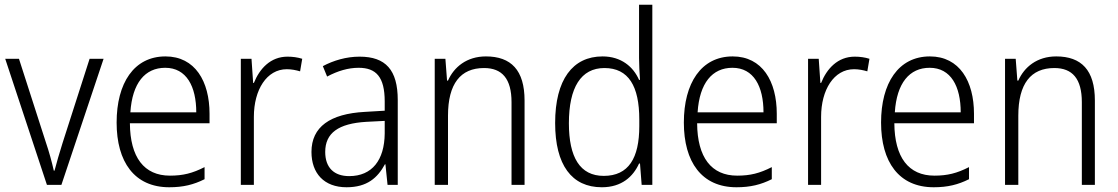

<svg xmlns="http://www.w3.org/2000/svg" viewBox="-20 -780 4716 810"><path d="M178 0H239L417 -532H358L244 -177C231 -135 218 -92 210 -60H207C199 -96 187 -140 173 -181L60 -532H2Z M678 -542C545 -542 472 -429 472 -263C472 -97 547 10 694 10C753 10 797 -1 843 -24V-75C792 -49 752 -39 697 -39C588 -39 529 -116 528 -260H864V-300C864 -437 803 -542 678 -542ZM677 -494C767 -494 808 -415 808 -306H530C538 -430 592 -494 677 -494Z M1193 -541C1121 -541 1075 -490 1051 -430H1048L1041 -532H996V0H1051V-287C1051 -401 1105 -488 1190 -488C1210 -488 1229 -484 1246 -479L1255 -532C1236 -538 1215 -541 1193 -541Z M1497 -541C1441 -541 1387 -525 1342 -501L1360 -457C1405 -481 1449 -494 1493 -494C1567 -494 1603 -455 1603 -352V-313L1519 -308C1373 -300 1294 -245 1294 -139C1294 -49 1347 10 1442 10C1529 10 1573 -30 1604 -87H1606L1615 0H1658V-358C1658 -485 1607 -541 1497 -541ZM1525 -266 1603 -270V-217C1602 -105 1550 -37 1453 -37C1390 -37 1352 -72 1352 -139C1352 -219 1408 -259 1525 -266Z M2030 -542C1949 -542 1895 -497 1870 -440H1866L1859 -532H1814V0H1870V-292C1870 -427 1923 -493 2022 -493C2098 -493 2138 -448 2138 -349V0H2193V-356C2193 -484 2136 -542 2030 -542Z M2519 10C2603 10 2651 -35 2676 -90H2680L2687 0H2732V-760H2676V-535C2676 -508 2678 -473 2680 -443H2676C2652 -498 2601 -542 2522 -542C2396 -542 2322 -444 2322 -261C2322 -84 2392 10 2519 10ZM2527 -38C2427 -38 2380 -116 2380 -260C2380 -411 2431 -493 2530 -493C2632 -493 2677 -416 2677 -276V-248C2677 -113 2632 -38 2527 -38Z M3071 -542C2938 -542 2865 -429 2865 -263C2865 -97 2940 10 3087 10C3146 10 3190 -1 3236 -24V-75C3185 -49 3145 -39 3090 -39C2981 -39 2922 -116 2921 -260H3257V-300C3257 -437 3196 -542 3071 -542ZM3070 -494C3160 -494 3201 -415 3201 -306H2923C2931 -430 2985 -494 3070 -494Z M3586 -541C3514 -541 3468 -490 3444 -430H3441L3434 -532H3389V0H3444V-287C3444 -401 3498 -488 3583 -488C3603 -488 3622 -484 3639 -479L3648 -532C3629 -538 3608 -541 3586 -541Z M3903 -542C3770 -542 3697 -429 3697 -263C3697 -97 3772 10 3919 10C3978 10 4022 -1 4068 -24V-75C4017 -49 3977 -39 3922 -39C3813 -39 3754 -116 3753 -260H4089V-300C4089 -437 4028 -542 3903 -542ZM3902 -494C3992 -494 4033 -415 4033 -306H3755C3763 -430 3817 -494 3902 -494Z M4436 -542C4355 -542 4301 -497 4276 -440H4272L4265 -532H4220V0H4276V-292C4276 -427 4329 -493 4428 -493C4504 -493 4544 -448 4544 -349V0H4599V-356C4599 -484 4542 -542 4436 -542Z"/></svg>

Font: Noto Sans Telugu SemiCondensed Light
Style: Regular
Weight: 300
Width: 4
Designer: Jelle Bosma - Monotype Design Team
Foundry: Monotype Imaging Inc.
Version: Version 2.005